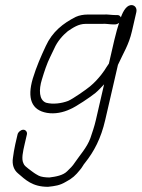

<svg xmlns="http://www.w3.org/2000/svg" viewBox="-20 -508 546 740"><path d="M414.6 -414H423.6C428.9 -414 434 -416 439 -420L430.5 -392C427.2 -380.7 424 -368 420.7 -354L399.7 -263C395.5 -256.3 391.9 -251 389 -247L382.7 -237C379 -232.3 375.1 -227 371 -221C356 -202.3 345 -190.2 326.9 -175C312.8 -163.1 260.4 -126.5 242.5 -119C217.5 -109.5 184.4 -105 157.9 -112C130.2 -122 129 -161.8 141.6 -202C151.3 -234 160.7 -262.8 173.7 -289L189.1 -321C200.9 -348.3 221.5 -371.7 241.6 -388C261.3 -401 282 -416 310 -416H374C385.9 -417.4 402.3 -414 414.6 -414ZM488.6 -388 505.4 -461C508.5 -474.5 502 -485.6 490.7 -488C470.2 -491.7 455.3 -467.6 445.8 -441C443.2 -447 438.6 -450 431.9 -450H422.9C409.4 -450 393.3 -453.2 380.3 -452H318.3C301.7 -452 285.3 -448.9 272.3 -443C223.4 -418.4 181.4 -385.6 156.2 -330C137.7 -290.4 120.8 -252 106.3 -205C84.1 -129.4 101.1 -83.4 160.9 -73C191.9 -67.6 224.5 -74.9 250.1 -87C271.3 -95.4 330.7 -135.4 348.1 -150C361.3 -161.1 370.1 -171.7 381.2 -183L349.4 -45C343.4 -19 336.1 1 328.5 24C315.5 60.3 287.1 90.8 268.8 118C260.6 130.9 249.8 141.8 238.9 152C223.2 168 194.9 173 170.4 176C155.7 176 137.7 173.9 129 169L118.4 163C110.6 158.6 96.6 147.4 89.2 142C81.5 135 73.6 131.4 70.1 121C62 104.3 68.3 76.6 74.9 48L83.7 10C85.8 0.8 79.1 -8 69.8 -8C60.6 -8 49.8 0.8 47.7 10L38.9 48C34.6 66.5 32.2 83.9 29.9 100C25.5 127.5 34.2 147.6 49.1 160C78.6 185.3 104.5 212 165.1 212C192.5 209 210.2 206.8 233.4 193C258.8 179.9 271.6 167.5 288.1 147C295.8 138.8 302 125.4 307.3 120C342.8 75.7 369.2 25.2 385.4 -45L434.6 -258C456.2 -305.7 476.2 -334.4 488.6 -388Z"/></svg>

Font: HoneyBee
Style: LitIt
Weight: 300
Foundry: Cannot Into Space Fonts
Version: Version 0.89